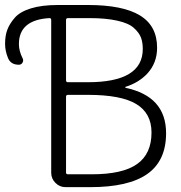

<svg xmlns="http://www.w3.org/2000/svg" viewBox="-119 -774 726 772"><path d="M86.9 -693.4Q86.9 -701.2 80.1 -701.2Q-43 -694.3 -43 -596.7Q-43 -569.3 -28.3 -540Q-23.4 -531.2 -28.3 -522.5Q-33.2 -513.7 -43 -513.7Q-76.2 -513.7 -86.9 -541Q-98.6 -569.3 -98.6 -597.7Q-98.6 -629.9 -89.8 -653.8Q-81.1 -677.7 -60.1 -702.1Q-39.1 -726.6 4.9 -740.2Q48.8 -753.9 113.3 -753.9H234.4Q375 -753.9 443.8 -711.9Q512.7 -669.9 512.7 -582Q512.7 -520.5 472.7 -477.5Q438.5 -441.4 385.7 -424.8Q384.8 -424.8 384.8 -423.3Q384.8 -421.9 385.7 -420.9Q548.8 -386.7 548.8 -238.3Q548.8 -127.9 473.6 -74.7Q398.4 -21.5 244.1 -21.5H144.5Q121.1 -21.5 104 -38.6Q86.9 -55.7 86.9 -79.1ZM146.5 -451.2Q146.5 -443.4 154.3 -443.4H234.4Q455.1 -443.4 455.1 -577.1Q455.1 -603.5 447.8 -623Q440.4 -642.6 419.4 -661.6Q398.4 -680.7 352.5 -690.9Q306.6 -701.2 241.2 -701.2H154.3Q146.5 -701.2 146.5 -693.4ZM154.3 -392.6Q146.5 -392.6 146.5 -384.8V-80.1Q146.5 -73.2 154.3 -73.2H250Q374 -73.2 432.1 -114.3Q490.2 -155.3 490.2 -241.2Q490.2 -318.4 429.2 -355.5Q368.2 -392.6 234.4 -392.6Z"/></svg>

Font: Gen Jyuu Gothic P Light
Style: Regular
Weight: 200
Designer: [Source Han Sans]
Ryoko NISHIZUKA  (kana & ideographs); Paul D. Hunt (Latin, Greek & Cyrillic); Wenlong ZHANG  (bopomofo
Version: Version 1.002.20150607